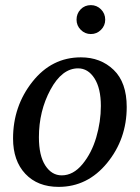

<svg xmlns="http://www.w3.org/2000/svg" viewBox="-20 -718 545 750"><path d="M475 -300Q475 -175 398.5 -81.5Q322 12 209 12Q127 12 79 -39Q31 -90 31 -177Q31 -303 106.5 -398.5Q182 -494 296 -494Q373 -494 424 -445Q475 -396 475 -300ZM374 -304Q374 -373 349 -412Q324 -451 285 -451Q222 -451 177 -367.5Q132 -284 132 -182Q132 -110 157 -71.5Q182 -33 221 -33Q266 -33 302 -76.5Q338 -120 356 -181.5Q374 -243 374 -304ZM391 -641Q391 -618 374.5 -601.5Q358 -585 335 -585Q312 -585 295.5 -601.5Q279 -618 279 -641Q279 -665 295 -681.5Q311 -698 335 -698Q358 -698 374.5 -681.5Q391 -665 391 -641Z"/></svg>

Font: Veleka
Style: Italic
Weight: 400
Italic angle: -12°
Designer: Stefan Peev, Context Ltd, 2016; SIL International, 1997-2014.
Foundry: Stefan Peev, Context Ltd, 2016
Version: Version 1.000